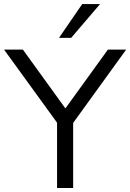

<svg xmlns="http://www.w3.org/2000/svg" viewBox="-33 -939 650 959"><path d="M252 0H332.4V-357.8L315.7 -302L597.1 -691.2H505.9L283.3 -383.3H303.9L81.4 -691.2H-12.7L269.6 -302L252 -357.8ZM261.8 -750H322.5L466.7 -918.6H377.5Z"/></svg>

Font: LL Pando Sans
Style: Regular
Weight: 400
Designer: Joshua Smith
Foundry: Joshua Smith
Version: Version 1.000;Glyphs 3.2.1 (3258)